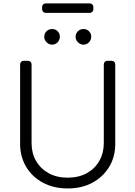

<svg xmlns="http://www.w3.org/2000/svg" viewBox="-20 -1080 784 1113"><path d="M228.3 -21.3Q166.2 -54.7 131.4 -113.3Q96.6 -172.2 96.6 -245.7V-706.7Q96.6 -715.6 102.6 -721.6Q108.7 -727.6 117.5 -727.6H142.4Q150.9 -727.6 157 -721.6Q163 -715.6 163 -706.7V-250.4Q163 -192.5 188.9 -147.4Q215.2 -101.9 262.1 -76Q308.6 -50.1 372.2 -50.1Q435.7 -50.1 483 -76Q530.2 -102.3 555.8 -147.4Q581.7 -193.2 581.7 -250.4V-706.7Q581.7 -715.6 587.7 -721.6Q593.8 -727.6 602.3 -727.6H627.1Q636 -727.6 642 -721.6Q648.1 -715.6 648.1 -706.7V-245.7Q648.1 -171.5 613.3 -113.3Q578.1 -55 516.3 -21.3Q454.2 12.4 372.2 12.4Q290.8 12.4 228.3 -21.3ZM224.1 -1039.8Q224.1 -1048.3 230.1 -1054.3Q236.2 -1060.4 244.7 -1060.4H500.4Q508.9 -1060.4 515.1 -1054.3Q521.3 -1048.3 521.3 -1039.8V-1025.9Q521.3 -1017.4 515.1 -1011.4Q508.9 -1005.3 500.4 -1005.3H244.7Q236.2 -1005.3 230.1 -1011.4Q224.1 -1017.4 224.1 -1025.9ZM281.6 -911.9Q301.1 -911.9 314.1 -899Q327.1 -886 327.1 -866.5Q327.1 -854.4 321 -843.9Q315 -833.5 304.7 -827.2Q294.4 -821 281.6 -821Q269.9 -821 259.4 -827.4Q248.9 -833.8 242.5 -844.3Q236.2 -854.8 236.2 -866.5Q236.2 -879.3 242.4 -889.6Q248.6 -899.9 259.1 -905.9Q269.5 -911.9 281.6 -911.9ZM463.4 -911.9Q483 -911.9 495.9 -899Q508.9 -886 508.9 -866.5Q508.9 -854.4 502.8 -843.9Q496.8 -833.5 486.5 -827.2Q476.2 -821 463.4 -821Q451.7 -821 441.2 -827.4Q430.8 -833.8 424.4 -844.3Q418 -854.8 418 -866.5Q418 -879.3 424.2 -889.6Q430.4 -899.9 440.9 -905.9Q451.3 -911.9 463.4 -911.9Z"/></svg>

Font: DeltaSans Light
Style: Regular
Weight: 300
Designer: Rasmus Andersson
Foundry: rsms
Version: Version 3.012